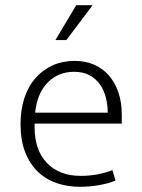

<svg xmlns="http://www.w3.org/2000/svg" viewBox="-20 -710 544 738"><path d="M448 -235H113V-221Q113 -133 160.5 -83.5Q208 -34 290 -34Q355 -34 412 -56L424 -16Q398 -5 361.5 1.5Q325 8 287 8Q240 8 198.5 -6Q157 -20 126 -49.5Q95 -79 77 -124.5Q59 -170 59 -234Q59 -289 74 -334Q89 -379 117 -410.5Q145 -442 183 -459Q221 -476 268 -476Q308 -476 341.5 -461.5Q375 -447 398.5 -420Q422 -393 435 -355Q448 -317 448 -271ZM394 -277Q394 -306 387 -334.5Q380 -363 364.5 -385Q349 -407 324.5 -420.5Q300 -434 265 -434Q204 -434 163.5 -393Q123 -352 115 -277ZM336 -690 235 -556H193L273 -690Z"/></svg>

Font: Mukta Malar ExtraLight
Style: Regular
Weight: 275
Designer: Aadarsh Rajan, Girish Dalvi, Yashodeep Gholap
Foundry: Ek Type
Version: Version 2.538;PS 1.000;hotconv 16.6.51;makeotf.lib2.5.65220;